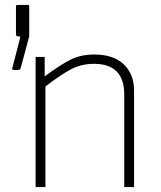

<svg xmlns="http://www.w3.org/2000/svg" viewBox="-20 -762 656 782"><path d="M30 -484 61 -604Q64 -614 58 -614H53Q45 -614 45 -622V-735Q45 -742 51 -742H94Q99 -742 99 -736V-614L98 -610L64 -484Q63 -477 51 -477H35Q32 -477 30.5 -479.5Q29 -482 30 -484ZM125 -530H162V-451Q230 -501 270.5 -520.5Q311 -540 364 -540Q442 -540 484 -500Q526 -460 526 -393V0H486V-377Q486 -502 363 -502Q313 -502 272.5 -481.5Q232 -461 165 -410V0H125Z"/></svg>

Font: Morrison Thin
Style: Regular
Weight: 100
Designer: Pablo Impallari, Rodrigo Fuenzalida (Modified by Dan O. Williams)
Version: Version 0.03;June 6, 2019;FontCreator 11.5.0.2425 64-bit; tt